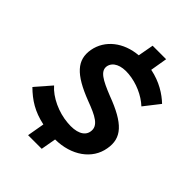

<svg xmlns="http://www.w3.org/2000/svg" viewBox="-241 -889 1076 1076"><g transform="rotate(45 296.5 -351.0)"><path d="M291 73 307 -17C435 -18 532 -87 549 -189C567 -287 512 -347 351 -407C261 -443 215 -468 222 -512C230 -552 274 -574 339 -568C406 -562 473 -532 518 -490L590 -582C550 -620 492 -658 412 -674L429 -775H322L305 -682C195 -673 111 -608 94 -513C78 -419 132 -360 285 -301C370 -269 426 -243 416 -189C409 -147 362 -126 290 -133C214 -139 132 -177 89 -227L9 -135C62 -83 116 -48 201 -30L183 73Z"/></g></svg>

Font: Fixel Display 20240404 SemiBold
Style: Italic
Weight: 600
Italic angle: -10°
Designer: AlfaBravo + MacPaw
Foundry: Kyrylo Tkachov, Marchela Mozhyna, Serhii Makarenko, Maria Weinstein, Zakhar Kryvoshyya
Version: Version 1.211;Glyphs 3.2 (3225)